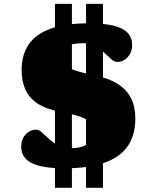

<svg xmlns="http://www.w3.org/2000/svg" viewBox="-20 -830 784 964"><path d="M256 113V-810.5H341V113ZM412 113V-810.5H497V113ZM305 15Q246.5 15 205 8.2Q163.5 1.5 137.2 -12.2Q111 -26 98.8 -46.5Q86.5 -67 86.5 -95Q86.5 -131 108.8 -155Q131 -179 162.5 -179Q175.5 -179 190.8 -165Q206 -151 226 -132.5Q246 -114 272.8 -100Q299.5 -86 335.5 -86Q373 -86 399.2 -96.2Q425.5 -106.5 439 -124.8Q452.5 -143 452.5 -167Q452.5 -192.5 439 -210.2Q425.5 -228 388.5 -242Q351.5 -256 279.5 -269.5Q208 -283 166 -312Q124 -341 106.2 -383.2Q88.5 -425.5 88.5 -477.5Q88.5 -555.5 124.8 -607.8Q161 -660 236 -686.5Q311 -713 426 -713Q503 -713 551 -701Q599 -689 621.2 -664.8Q643.5 -640.5 643.5 -603.5Q643.5 -568 621.5 -543.5Q599.5 -519 567.5 -519Q554 -519 538.2 -533.2Q522.5 -547.5 502.5 -566Q482.5 -584.5 456.2 -598.8Q430 -613 396 -613Q339 -613 315.8 -596Q292.5 -579 292.5 -542.5Q292.5 -523.5 302.5 -508.5Q312.5 -493.5 346.5 -480.2Q380.5 -467 452 -452.5Q524 -438 569.8 -409.5Q615.5 -381 637.5 -337.8Q659.5 -294.5 659.5 -235Q659.5 -151 620.8 -95.5Q582 -40 503.2 -12.5Q424.5 15 305 15Z"/></svg>

Font: Newsreader 9pt ExtraBold
Style: Regular
Weight: 800
Designer: Hugues Gentile
Foundry: Production Type
Version: Version 1.003